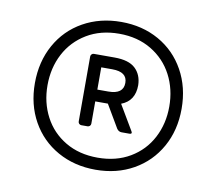

<svg xmlns="http://www.w3.org/2000/svg" viewBox="-66 -850 803 705"><g transform="rotate(10 335.5 -497.5)"><path d="M58 -497Q58 -577 93 -640Q128 -703 190.5 -738Q253 -773 332 -773Q411 -773 473 -738Q535 -703 570 -640Q605 -577 605 -497Q605 -417 570 -354.5Q535 -292 473 -257Q411 -222 332 -222Q253 -222 190.5 -257Q128 -292 93 -354.5Q58 -417 58 -497ZM559 -497Q559 -562 531.5 -614.5Q504 -667 452.5 -698Q401 -729 332 -729Q263 -729 211.5 -698Q160 -667 132.5 -614.5Q105 -562 105 -497Q105 -433 132.5 -380.5Q160 -328 211.5 -297.5Q263 -267 332 -267Q401 -267 452.5 -297.5Q504 -328 531.5 -380.5Q559 -433 559 -497ZM288 -469V-386Q288 -381 284.5 -377.5Q281 -374 276 -374H253Q248 -374 244.5 -377.5Q241 -381 241 -386V-628Q241 -633 244.5 -636.5Q248 -640 253 -640H330Q383 -640 407.5 -617Q432 -594 433 -555Q433 -496 383 -477L438 -384L440 -379Q440 -374 432 -374H403Q392 -374 385 -384L335 -469ZM288 -513H329Q385 -513 385 -555Q385 -596 329 -596H288Z"/></g></svg>

Font: LINE Seed JP_TTF Regular
Style: Regular
Weight: 400
Designer: LINE & Fontrix & Fontworks
Version: Version 1.002